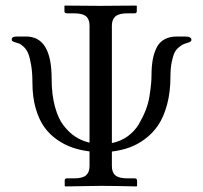

<svg xmlns="http://www.w3.org/2000/svg" viewBox="-20 -666 727 688"><path d="M613.8 -535.2H643.1Q666 -535.2 666 -522.9Q666 -516.1 650.9 -512.2Q641.1 -509.3 635.7 -506.8Q630.4 -504.4 620.6 -496.3Q610.8 -488.3 605.2 -476.6Q599.6 -464.8 595.2 -443.1Q590.8 -421.4 590.8 -392.1Q590.8 -335.9 578.6 -291Q566.4 -246.1 546.6 -217Q526.9 -188 499 -167.5Q471.2 -147 442.4 -137Q413.6 -127 380.9 -123V-70.8Q380.9 -47.9 393.8 -37.4Q406.7 -26.9 436 -26.9H461.9Q471.2 -26.9 471.2 -19V0L469.2 2Q381.8 0 342.8 0L213.9 2L211.9 0V-19Q211.9 -26.9 220.2 -26.9H246.1Q275.9 -26.9 288.3 -37.8Q300.8 -48.8 300.8 -70.8V-123.5Q268.6 -127.4 240.2 -137Q211.9 -146.5 184.8 -165.3Q157.7 -184.1 138.7 -210.7Q119.6 -237.3 107.9 -277.8Q96.2 -318.4 96.2 -369.1Q96.2 -405.8 91.6 -432.9Q86.9 -460 81.3 -473.9Q75.7 -487.8 65.9 -497.3Q56.2 -506.8 50.3 -509.3Q44.4 -511.7 35.2 -514.2Q22 -517.6 22 -522.9Q22 -530.8 26.9 -533Q31.7 -535.2 42 -535.2H73.2Q165 -535.2 165 -384.8Q165 -327.6 176.8 -284.2Q188.5 -240.7 208.7 -215.1Q229 -189.5 251.5 -175.3Q273.9 -161.1 300.8 -154.8V-574.2Q300.8 -597.2 288.1 -607.7Q275.4 -618.2 246.1 -618.2H220.2Q210.9 -618.2 210.9 -626V-645L212.9 -646Q299.8 -645 338.9 -645L467.8 -646L470.2 -645V-626Q470.2 -618.2 461.9 -618.2H436Q406.2 -618.2 393.6 -607.2Q380.9 -596.2 380.9 -574.2V-153.3Q412.6 -159.7 437.5 -177.7Q462.4 -195.8 477.1 -220.5Q491.7 -245.1 501.7 -270.3Q511.7 -295.4 515.9 -322.8Q520 -350.1 521.5 -366.5Q522.9 -382.8 522.9 -396Q522.9 -427.2 527.1 -450.9Q531.2 -474.6 540.8 -494.4Q550.3 -514.2 568.8 -524.7Q587.4 -535.2 613.8 -535.2Z"/></svg>

Font: Linux Biolinum
Style: Regular
Weight: 400
Designer: Philipp H. Poll
Foundry: Philipp H. Poll
Version: Version 0.6.4